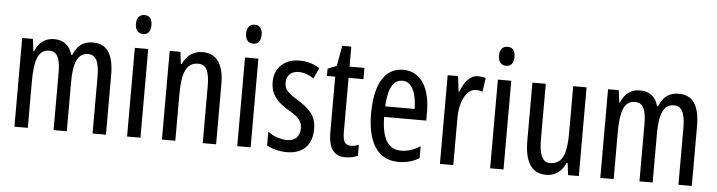

<svg xmlns="http://www.w3.org/2000/svg" viewBox="-46 -944 4322 1158"><g transform="rotate(5 2114.5 -364.5)"><path d="M493 -547C434 -547 399 -520 374 -461H368C356 -511 320 -547 259 -547C205 -547 165 -519 144 -464H139L130 -537H65V0H146V-281C146 -395 162 -475 234 -475C280 -475 302 -440 302 -348V0H382V-296C382 -413 406 -475 470 -475C515 -475 538 -438 538 -345V0H619V-360C619 -486 579 -547 493 -547Z M789 -739C758 -739 741 -719 741 -681C741 -645 759 -624 789 -624C819 -624 835 -645 835 -681C835 -718 820 -739 789 -739ZM828 -537H747V0H828Z M1155 -547C1104 -547 1060 -517 1037 -464H1032L1023 -537H958V0H1039V-279C1039 -417 1067 -475 1137 -475C1185 -475 1205 -432 1205 -348V0H1286V-364C1286 -488 1241 -547 1155 -547Z M1456 -739C1425 -739 1408 -719 1408 -681C1408 -645 1426 -624 1456 -624C1486 -624 1502 -645 1502 -681C1502 -718 1487 -739 1456 -739ZM1495 -537H1414V0H1495Z M1867 -144C1867 -226 1822 -265 1756 -307C1693 -345 1671 -365 1671 -408C1671 -450 1699 -478 1744 -478C1777 -478 1808 -466 1836 -447L1866 -512C1829 -535 1789 -547 1743 -547C1654 -547 1593 -491 1593 -406C1593 -323 1638 -283 1705 -242C1765 -208 1787 -183 1787 -141C1787 -92 1759 -63 1712 -63C1668 -63 1622 -80 1593 -104V-20C1623 -3 1665 10 1715 10C1811 10 1867 -45 1867 -144Z M2096 -62C2057 -62 2047 -89 2047 -143V-469H2137V-537H2047V-658H1992L1970 -535L1916 -513V-469H1966V-133C1966 -37 1998 10 2069 10C2099 10 2123 4 2144 -6V-72C2128 -66 2112 -62 2096 -62Z M2373 -546C2260 -546 2201 -447 2201 -265C2201 -109 2254 10 2391 10C2437 10 2478 -1 2516 -24V-96C2476 -70 2439 -59 2400 -59C2321 -59 2283 -123 2281 -253H2536V-309C2536 -442 2483 -546 2373 -546ZM2373 -480C2433 -480 2460 -405 2460 -317H2282C2287 -428 2318 -480 2373 -480Z M2825 -547C2778 -547 2743 -507 2720 -445H2715L2704 -537H2641V0H2722V-280C2721 -385 2762 -463 2819 -463C2834 -463 2847 -461 2859 -456L2871 -540C2855 -545 2840 -547 2825 -547Z M2987 -739C2956 -739 2939 -719 2939 -681C2939 -645 2957 -624 2987 -624C3017 -624 3033 -645 3033 -681C3033 -718 3018 -739 2987 -739ZM3026 -537H2945V0H3026Z M3482 -537H3401V-251C3401 -123 3375 -63 3301 -63C3256 -63 3235 -107 3235 -202V-537H3154V-187C3154 -67 3189 10 3286 10C3337 10 3379 -19 3402 -72H3408L3417 0H3482Z M4040 -547C3981 -547 3946 -520 3921 -461H3915C3903 -511 3867 -547 3806 -547C3752 -547 3712 -519 3691 -464H3686L3677 -537H3612V0H3693V-281C3693 -395 3709 -475 3781 -475C3827 -475 3849 -440 3849 -348V0H3929V-296C3929 -413 3953 -475 4017 -475C4062 -475 4085 -438 4085 -345V0H4166V-360C4166 -486 4126 -547 4040 -547Z"/></g></svg>

Font: Noto Sans Devanagari ExtraCondensed
Style: Regular
Weight: 400
Width: 2
Designer: Jelle Bosma - Monotype Design Team
Foundry: Monotype Imaging Inc.
Version: Version 2.004